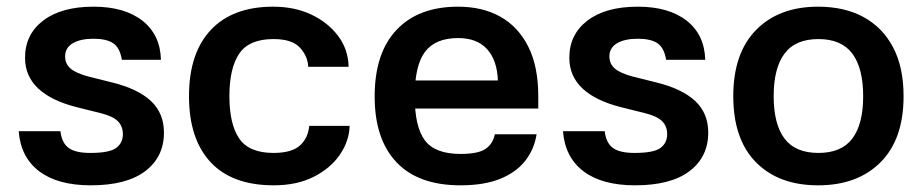

<svg xmlns="http://www.w3.org/2000/svg" viewBox="-20 -545 2765 575"><path d="M345 -366Q339 -402 319 -415.5Q299 -429 260 -429Q221 -429 198 -415.5Q175 -402 175 -376Q175 -354 191 -340Q207 -326 244 -316L316 -298Q393 -279 432 -242.5Q471 -206 471 -148Q471 -75 415 -32.5Q359 10 252 10Q153 10 97.5 -32Q42 -74 36 -152H161Q165 -117 185.5 -102Q206 -87 250 -87Q308 -87 328 -102Q348 -117 348 -143Q348 -167 333 -182Q318 -197 282 -206L210 -224Q134 -243 94.5 -280Q55 -317 55 -372Q55 -442 109.5 -483.5Q164 -525 260 -525Q353 -525 406.5 -483Q460 -441 462 -366Z M800 10Q675 10 610.5 -59.5Q546 -129 546 -257Q546 -386 611.5 -455.5Q677 -525 798 -525Q862 -525 912 -501.5Q962 -478 992.5 -437.5Q1023 -397 1024 -345H903Q902 -376 878.5 -402Q855 -428 799 -428Q726 -428 696.5 -384.5Q667 -341 667 -257Q667 -173 696.5 -130Q726 -87 799 -87Q854 -87 878.5 -109.5Q903 -132 906 -168H1027Q1026 -123 998 -82Q970 -41 919.5 -15.5Q869 10 800 10Z M1170 -304H1471Q1469 -364 1439 -397.5Q1409 -431 1352 -431Q1284 -431 1253 -390Q1222 -349 1222 -257Q1222 -165 1252.5 -124.5Q1283 -84 1359 -84Q1412 -84 1434 -99Q1456 -114 1462 -143H1587Q1580 -98 1553 -63.5Q1526 -29 1478 -9.5Q1430 10 1359 10Q1233 10 1167.5 -59Q1102 -128 1102 -256Q1102 -386 1167.5 -455.5Q1233 -525 1352 -525Q1425 -525 1478.5 -495Q1532 -465 1562 -405.5Q1592 -346 1592 -257V-220H1169Z M1975 -366Q1969 -402 1949 -415.5Q1929 -429 1890 -429Q1851 -429 1828 -415.5Q1805 -402 1805 -376Q1805 -354 1821 -340Q1837 -326 1874 -316L1946 -298Q2023 -279 2062 -242.5Q2101 -206 2101 -148Q2101 -75 2045 -32.5Q1989 10 1882 10Q1783 10 1727.5 -32Q1672 -74 1666 -152H1791Q1795 -117 1815.5 -102Q1836 -87 1880 -87Q1938 -87 1958 -102Q1978 -117 1978 -143Q1978 -167 1963 -182Q1948 -197 1912 -206L1840 -224Q1764 -243 1724.5 -280Q1685 -317 1685 -372Q1685 -442 1739.5 -483.5Q1794 -525 1890 -525Q1983 -525 2036.5 -483Q2090 -441 2092 -366Z M2430 10Q2312 10 2244 -59Q2176 -128 2176 -257Q2176 -386 2244.5 -455.5Q2313 -525 2430 -525Q2509 -525 2566 -494Q2623 -463 2654.5 -403.5Q2686 -344 2686 -257Q2686 -128 2617 -59Q2548 10 2430 10ZM2431 -87Q2500 -87 2532.5 -130Q2565 -173 2565 -257Q2565 -341 2532.5 -384.5Q2500 -428 2431 -428Q2362 -428 2329.5 -384.5Q2297 -341 2297 -257Q2297 -173 2329.5 -130Q2362 -87 2431 -87Z"/></svg>

Font: 42dot Sans Light
Style: Bold
Weight: 700
Version: Version 1.000